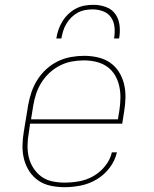

<svg xmlns="http://www.w3.org/2000/svg" viewBox="-20 -770 640 798"><path d="M248 8Q219 8 190.5 2Q162 -4 139.5 -19.5Q117 -35 102 -58Q87 -81 80 -108Q73 -135 73.5 -164.5Q74 -194 79 -223L97 -333Q102 -361 111 -387.5Q120 -414 135.5 -438.5Q151 -463 173 -483Q195 -503 221 -515.5Q247 -528 275 -533Q303 -538 330 -538Q359 -538 387 -531.5Q415 -525 437 -510Q459 -495 474 -471.5Q489 -448 495.5 -421Q502 -394 501.5 -365Q501 -336 496 -307L488 -256H105L100 -220Q95 -194 94.5 -167.5Q94 -141 99.5 -117Q105 -93 118.5 -72Q132 -51 151.5 -36.5Q171 -22 196.5 -16.5Q222 -11 248 -11Q278 -11 309 -16.5Q340 -22 368 -38Q396 -54 417 -80Q438 -106 445 -137H466Q458 -102 435.5 -72.5Q413 -43 382 -24.5Q351 -6 316.5 1Q282 8 248 8ZM470 -274 476 -310Q480 -336 480.5 -362Q481 -388 475.5 -412.5Q470 -437 457.5 -458Q445 -479 425 -493Q405 -507 380 -513Q355 -519 329 -519Q304 -519 279 -514.5Q254 -510 230 -498Q206 -486 186 -467.5Q166 -449 152 -426.5Q138 -404 130 -379.5Q122 -355 118 -330L109 -274ZM214 -610Q217 -629 223 -646.5Q229 -664 239 -680.5Q249 -697 263.5 -711Q278 -725 295 -734Q312 -743 330.5 -746.5Q349 -750 368 -750Q395 -750 420 -741Q445 -732 459.5 -711.5Q474 -691 477 -664Q480 -637 475 -610H454Q458 -633 456 -656Q454 -679 442 -697Q430 -715 409 -723Q388 -731 365 -731Q349 -731 333 -728Q317 -725 302.5 -717Q288 -709 276 -697Q264 -685 255.5 -670.5Q247 -656 242.5 -641Q238 -626 235 -610Z"/></svg>

Font: Iosevka Curly Slab ThExObl
Style: Regular
Weight: 100
Width: 7
Italic angle: -9°
Monospace: yes
Designer: Belleve Invis
Foundry: Belleve Invis
Version: Version 11.1.0; ttfautohint (v1.8.3)